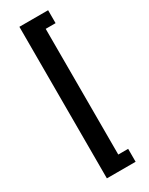

<svg xmlns="http://www.w3.org/2000/svg" viewBox="-219 -790 720 926"><g transform="rotate(-30 140.5 -327.0)"><path d="M237 23H182V-677H237V-749H77V95H237Z"/></g></svg>

Font: Quattrocento Sans
Style: Bold
Weight: 700
Designer: Pablo Impallari
Foundry: Pablo Impallari, Igino Marini, Brenda Gallo
Version: Version 2.000